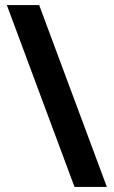

<svg xmlns="http://www.w3.org/2000/svg" viewBox="-20 -737 450 760"><path d="M135 -717 403 3H275L7 -717Z"/></svg>

Font: Noto Sans Armenian SemiCondensed
Style: Bold
Weight: 700
Width: 4
Designer: Monotype Design Team
Foundry: Monotype Imaging Inc.
Version: Version 2.008; ttfautohint (v1.8.4.7-5d5b)